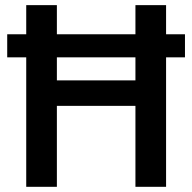

<svg xmlns="http://www.w3.org/2000/svg" viewBox="-20 -720 741 740"><path d="M81.1 -499H7.8V-587.9H81.1V-700.2H199.2V-587.9H502V-700.2H620.1V-587.9H692.9V-499H620.1V0H502V-312H199.2V0H81.1ZM502 -410.2V-499H199.2V-410.2Z"/></svg>

Font: Post Grotesk Medium
Style: Medium
Weight: 500
Version: Version 1.0